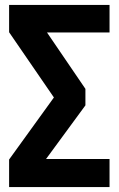

<svg xmlns="http://www.w3.org/2000/svg" viewBox="-20 -760 482 780"><path d="M425 -740H17V-629L199 -364L17 -112V0H425V-114H167L327 -332V-399L171 -628H425Z"/></svg>

Font: Glow Sans TC Compressed
Style: Bold
Weight: 700
Width: 2
Designer: Ryoko NISHIZUKA (kana, bopomofo & ideographs); Paul D. Hunt (Latin, Greek & Cyrillic); Sandoll Communications, Soo-young
Version: Version 0.93